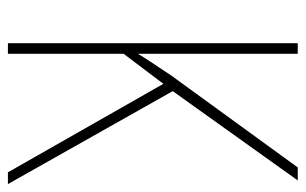

<svg xmlns="http://www.w3.org/2000/svg" viewBox="-160 -594 754 473"><g transform="rotate(90 216.5 -357.0)"><path d="M433 0 204 -406 424 -714H392L166 -403C141 -365 122 -338 112 -320V-714H86V0H112V-285L186 -383L404 0Z"/></g></svg>

Font: Noto Sans Khmer UI Condensed Thin
Style: Regular
Weight: 100
Width: 3
Designer: Danh Hong and the Monotype Design Team
Foundry: Monotype Imaging Inc.
Version: Version 2.002